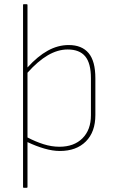

<svg xmlns="http://www.w3.org/2000/svg" viewBox="-20 -703 542 908"><path d="M92 185Q89 185 89 182V-680Q89 -683 92 -683H106Q110 -683 110 -680V-384Q158 -437 206 -463.5Q254 -490 305 -490Q367 -490 399 -452Q431 -414 431 -333V-159Q431 -79 386 -34Q341 11 263 11Q229 11 189.5 -0.5Q150 -12 110 -31V182Q110 185 106 185ZM261 -9Q330 -9 370 -49Q410 -89 410 -158V-333Q410 -404 383 -436.5Q356 -469 300 -469Q253 -469 206 -441.5Q159 -414 110 -359V-53Q148 -33 186 -21Q224 -9 261 -9Z"/></svg>

Font: Sofia Sans Semi Condensed Thin
Style: Regular
Weight: 250
Version: Version 4.100